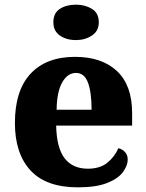

<svg xmlns="http://www.w3.org/2000/svg" viewBox="-20 -794 626 824"><path d="M314 10Q178 10 111 -62.5Q44 -135 44 -266Q44 -406 111.5 -478Q179 -550 302 -550Q417 -550 482 -489Q547 -428 547 -309V-255H221Q223 -159 257.5 -114.5Q292 -70 357 -70Q409 -70 440.5 -95.5Q472 -121 488 -158Q505 -154 516.5 -141.5Q528 -129 528 -110Q528 -82 506.5 -54Q485 -26 438 -8Q391 10 314 10ZM373 -323Q373 -398 357.5 -439.5Q342 -481 306 -481Q270 -481 247 -440.5Q224 -400 223 -323ZM306 -622Q265 -622 237 -641.5Q209 -661 209 -698Q209 -738 237 -756Q265 -774 306 -774Q345 -774 374.5 -756Q404 -738 404 -698Q404 -661 374.5 -641.5Q345 -622 306 -622Z"/></svg>

Font: Noto Rashi Hebrew ExtraBold
Style: Regular
Weight: 800
Version: Version 1.006